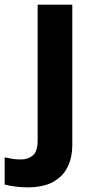

<svg xmlns="http://www.w3.org/2000/svg" viewBox="-84 -566 409 826"><path d="M34 240Q9 240 -18.5 236.5Q-46 233 -64 228V111Q-46 115 -30 117.5Q-14 120 6 120Q36 120 57 103Q78 86 78 37V-546H227V59Q227 109 208 150Q189 191 146.5 215.5Q104 240 34 240Z"/></svg>

Font: Noto Sans Tamil
Style: Regular
Weight: 400
Designer: Jelle Bosma - Monotype Design Team
Foundry: Monotype Imaging Inc.
Version: Version 2.003